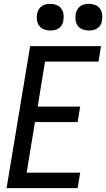

<svg xmlns="http://www.w3.org/2000/svg" viewBox="-20 -974 550 994"><path d="M14 0 136 -735H503L490 -655H213L175 -422H395L382 -342H161L118 -80H395L382 0ZM440 -816Q424 -816 408.5 -821.5Q393 -827 383.5 -839.5Q374 -852 371.5 -868.5Q369 -885 372 -902Q374 -913 380 -924Q386 -935 396 -942Q406 -949 417.5 -951.5Q429 -954 440 -954Q457 -954 472 -948.5Q487 -943 496.5 -930.5Q506 -918 508.5 -901.5Q511 -885 508 -868Q507 -857 501 -846Q495 -835 485 -828Q475 -821 463.5 -818.5Q452 -816 440 -816ZM240 -816Q224 -816 208.5 -821.5Q193 -827 183.5 -839.5Q174 -852 171.5 -868.5Q169 -885 172 -902Q174 -913 180 -924Q186 -935 196 -942Q206 -949 217.5 -951.5Q229 -954 240 -954Q257 -954 272 -948.5Q287 -943 296.5 -930.5Q306 -918 308.5 -901.5Q311 -885 308 -868Q307 -857 301 -846Q295 -835 285 -828Q275 -821 263.5 -818.5Q252 -816 240 -816Z"/></svg>

Font: Iosevka Curly Medium Oblique
Style: Regular
Weight: 500
Italic angle: -9°
Monospace: yes
Designer: Belleve Invis
Foundry: Belleve Invis
Version: Version 11.1.0; ttfautohint (v1.8.3)